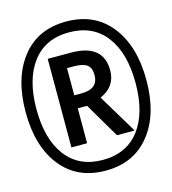

<svg xmlns="http://www.w3.org/2000/svg" viewBox="-109 -814 819 913"><g transform="rotate(-15 300.0 -357.0)"><path d="M299.8 -724.1Q439.5 -724.1 518.3 -624.5Q597.2 -524.9 597.2 -356.9Q597.2 -188.5 518.1 -89.4Q439 9.8 299.8 9.8Q160.2 9.8 81.5 -89.6Q2.9 -189 2.9 -356.9Q2.9 -524.4 81.3 -624.3Q159.7 -724.1 299.8 -724.1ZM299.8 -43Q417 -43 480.5 -126.2Q543.9 -209.5 543.9 -356.9Q543.9 -504.4 480.5 -587.6Q417 -670.9 299.8 -670.9Q182.6 -670.9 119.4 -587.4Q56.2 -503.9 56.2 -356.9Q56.2 -210 119.4 -126.5Q182.6 -43 299.8 -43ZM365.2 -332 481 -139.2H394L293 -311H247.1V-139.2H169.9V-575.2H284.2Q442.9 -575.2 442.9 -445.8Q442.9 -366.2 365.2 -332ZM247.1 -375H282.2Q365.2 -375 365.2 -443.8Q365.2 -480 344.7 -494.4Q324.2 -508.8 280.8 -508.8H247.1Z"/></g></svg>

Font: Droid Sans Mono
Style: Regular
Weight: 400
Monospace: yes
Foundry: Ascender Corporation
Version: Version 1.00 build 112